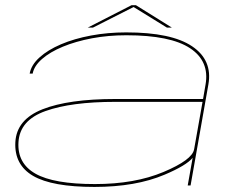

<svg xmlns="http://www.w3.org/2000/svg" viewBox="-20 -713 926 738"><path d="M701.5 0 720.5 -106.5Q696.5 -77 612.5 -41.5Q501.5 5.5 343 5.5Q180 5.5 107.2 -37Q34.5 -79.5 39 -166.5Q43.5 -253.5 143.5 -293Q243.5 -332.5 424 -332.5H760.5L770 -387.5Q786 -477.5 710.8 -527.5Q635.5 -577.5 465.5 -577.5Q396 -577.5 333.5 -565.8Q271 -554 221.5 -533.5Q172 -513 141.5 -486.2Q111 -459.5 105.5 -430H94Q100 -463.5 131.8 -492.2Q163.5 -521 214.5 -542.8Q265.5 -564.5 330 -576.5Q394.5 -588.5 465 -588.5Q639 -588.5 718.2 -535.2Q797.5 -482 781 -388.5L712.5 0ZM726 -138.5 758.5 -321.5H423Q254 -321.5 155 -286.2Q56 -251 51 -166.5Q46 -85.5 116.2 -45.5Q186.5 -5.5 345 -5.5Q498 -5.5 608.5 -52Q719 -98.5 726 -139ZM317.5 -607 485.5 -693H502.5L640.5 -607H621.5L493.5 -686L337.5 -607Z"/></svg>

Font: Anybody UltraExpanded Thin
Style: Italic
Weight: 100
Width: 9
Italic angle: -10°
Designer: Tyler Finck
Foundry: Etcetera Type Company
Version: Version 1.010; ttfautohint (v1.8.3) -l 8 -r 50 -G 200 -x 14 